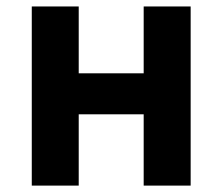

<svg xmlns="http://www.w3.org/2000/svg" viewBox="-20 -580 695 600"><path d="M79.3 0V-559.8H226V-350.9H429V-559.8H575.8V0H429V-222.8H226V0Z"/></svg>

Font: Shanggu Sans SC VF
Style: Regular
Weight: 250
Designer: GuiWonder
Version: Version 1.021